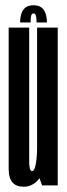

<svg xmlns="http://www.w3.org/2000/svg" viewBox="-20 -705 256 730"><path d="M140 0H199.5V-600H121V-53.5ZM91 -600H13V-224Q13 -129.5 13 -62.2Q13 5 69.5 5Q110.5 5 135.2 -35.2Q160 -75.5 160 -134L121 -145Q121 -109.5 116.2 -82Q111.5 -54.5 102 -54.5Q91 -54.5 91 -90Q91 -125.5 91 -222ZM108 -685Q89.5 -685 78 -677Q66.5 -669 61.5 -653.8Q56.5 -638.5 56.5 -619.5H96.5Q96.5 -632.5 97.5 -640Q98.5 -647.5 100.8 -650.8Q103 -654 108 -654Q111.5 -654 113.8 -651.2Q116 -648.5 117.5 -640.8Q119 -633 119 -619.5H158.5Q158.5 -638.5 153.2 -653.8Q148 -669 137 -677Q126 -685 108 -685Z"/></svg>

Font: Anybody UltraCondensed
Style: Regular
Weight: 400
Width: 1
Version: Version 1.113;gftools[0.9.25]